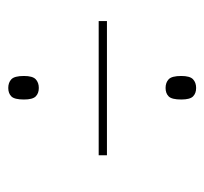

<svg xmlns="http://www.w3.org/2000/svg" viewBox="-35 -592 495 465"><g transform="rotate(-90 212.5 -359.5)"><path d="M232 -513Q219 -513 211.5 -520.5Q204 -528 204 -549Q204 -572 211.5 -579.5Q219 -587 232 -587Q245 -587 253 -579.5Q261 -572 261 -549Q261 -528 253 -520.5Q245 -513 232 -513ZM69 -348V-368H394V-348ZM232 -132Q219 -132 211.5 -139.5Q204 -147 204 -168Q204 -191 211.5 -198.5Q219 -206 232 -206Q245 -206 253 -198.5Q261 -191 261 -168Q261 -147 253 -139.5Q245 -132 232 -132Z"/></g></svg>

Font: Noto Serif Display ExtraCondensed Black
Style: Italic
Weight: 900
Width: 2
Italic angle: -12°
Designer: Monotype Design Team
Foundry: Monotype Imaging Inc.
Version: Version 2.009